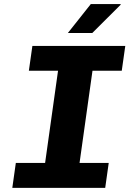

<svg xmlns="http://www.w3.org/2000/svg" viewBox="-20 -908 640 928"><path d="M39.5 0 56.5 -120.5H198L260.5 -566H119.5L136.5 -686H585.5L568.5 -566H427L364.5 -120.5H505.5L488.5 0ZM308 -748.5 419 -888.5H562.5L563.5 -885.5L426 -748.5Z"/></svg>

Font: Chivo Mono Medium
Style: Italic
Weight: 500
Italic angle: -8.05°
Monospace: yes
Designer: Hector Gatti
Foundry: Omnibus-Type
Version: Version 1.008